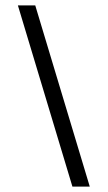

<svg xmlns="http://www.w3.org/2000/svg" viewBox="-20 -688 397 708"><path d="M311 0H247L46 -668H110Z"/></svg>

Font: Rufina
Style: Regular
Weight: 400
Designer: Martin Sommaruga
Foundry: Martin Sommaruga
Version: Version 1.001